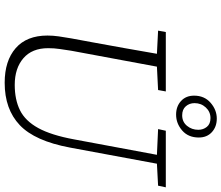

<svg xmlns="http://www.w3.org/2000/svg" viewBox="-83 -849 947 821"><g transform="rotate(90 390.5 -438.5)"><path d="M334 15Q240 15 186 -32Q132 -79 132 -168Q132 -191 135.5 -216Q139 -241 144 -269L161 -361Q174 -430 186 -499Q198 -568 210 -636L111 -641L117 -674H371L365 -641L265 -636L197 -270Q193 -243 189.5 -220Q186 -197 186 -171Q186 -102 229 -65Q272 -28 343 -28Q406 -28 451.5 -50.5Q497 -73 527.5 -128.5Q558 -184 576 -282L642 -636L532 -641L539 -674H781L774 -641L680 -636L611 -264Q583 -114 515 -49.5Q447 15 334 15ZM473 -744Q501 -744 518 -764.5Q535 -785 535 -813Q535 -834 522.5 -849.5Q510 -865 485 -865Q458 -865 439.5 -845Q421 -825 421 -797Q421 -775 434.5 -759.5Q448 -744 473 -744ZM470 -718Q435 -718 412 -739Q389 -760 389 -795Q389 -839 419.5 -865.5Q450 -892 487 -892Q522 -892 545 -871Q568 -850 568 -815Q568 -770 538 -744Q508 -718 470 -718Z"/></g></svg>

Font: Source Serif 4 SmText Light
Style: Italic
Weight: 300
Italic angle: -12°
Designer: Frank Grießhammer
Foundry: Adobe
Version: Version 4.005;hotconv 1.1.0;makeotfexe 2.6.0